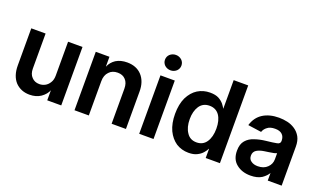

<svg xmlns="http://www.w3.org/2000/svg" viewBox="-78 -1226 2840 1701"><g transform="rotate(20 1342.0 -375.5)"><path d="M546 -548V3H414V-94H415Q398 -51 354 -20Q311 10 248 10Q167 10 114 -44Q63 -100 63 -198V-548H198V-218Q198 -166 226 -138Q253 -108 298 -108Q326 -108 351 -121Q376 -134 393 -162Q410 -188 410 -229V-548Z M671 3V-548H800V-456H801Q819 -500 861 -528Q905 -555 966 -555Q1053 -555 1104 -501Q1157 -444 1156 -347V3H1021V-327Q1021 -382 993 -411Q966 -441 918 -441Q867 -441 838 -409Q806 -377 806 -320V3Z M1416 -548V3H1281V-548ZM1293 -641Q1271 -663 1271 -692Q1271 -723 1293 -744Q1317 -765 1349 -765Q1380 -765 1404 -744Q1426 -723 1426 -692Q1426 -663 1404 -641Q1380 -620 1349 -620Q1317 -620 1293 -641Z M1630 -21Q1579 -56 1549 -118Q1519 -183 1519 -272Q1519 -363 1549 -427Q1581 -491 1632 -523Q1684 -555 1748 -555Q1798 -555 1829 -539Q1859 -523 1879 -499Q1896 -477 1906 -458H1905V-730H2042V3H1908V-83H1906Q1896 -62 1878 -42Q1858 -19 1827 -4Q1796 12 1747 12Q1683 12 1630 -21ZM1875 -146Q1908 -194 1908 -273Q1908 -351 1876 -398Q1843 -444 1783 -444Q1722 -444 1689 -396Q1657 -347 1657 -273Q1657 -196 1690 -148Q1721 -99 1783 -99Q1843 -99 1875 -146Z M2199 -29Q2146 -71 2146 -153Q2146 -216 2176 -250Q2206 -285 2255 -300Q2301 -316 2356 -322Q2423 -329 2458 -336Q2488 -342 2488 -368V-370Q2488 -409 2465 -430Q2443 -451 2399 -451Q2351 -451 2327 -431Q2300 -412 2290 -382L2163 -400Q2186 -478 2248 -517Q2309 -555 2398 -555Q2438 -555 2478 -546Q2515 -538 2550 -515Q2584 -492 2604 -456Q2624 -419 2624 -365V3H2493V-72H2495Q2477 -39 2438 -12Q2397 14 2332 14Q2252 14 2199 -29ZM2455 -119Q2488 -151 2488 -196V-253Q2486 -251 2463 -245Q2433 -239 2416 -237Q2392 -233 2375 -231Q2333 -225 2305 -208Q2277 -190 2277 -155Q2277 -120 2302 -104Q2326 -86 2365 -86Q2422 -86 2455 -119Z"/></g></svg>

Font: Sinter Bold
Style: Regular
Weight: 700
Foundry: Adobe & rsms
Version: Version 1.000